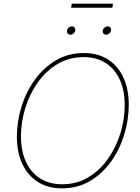

<svg xmlns="http://www.w3.org/2000/svg" viewBox="-20 -1030 773 1060"><path d="M322.3 9.8Q244.6 9.8 189 -25.6Q133.3 -61 103.3 -125.2Q73.2 -189.5 73.2 -275.4Q73.2 -359.9 98.9 -441.9Q124.5 -523.9 172.9 -590.6Q221.2 -657.2 289.3 -697.3Q357.4 -737.3 442.9 -737.3Q520 -737.3 575.7 -701.9Q631.3 -666.5 661.1 -602.5Q690.9 -538.6 690.9 -452.1Q690.9 -368.2 665.5 -285.9Q640.1 -203.6 592.3 -137Q544.4 -70.3 476.3 -30.3Q408.2 9.8 322.3 9.8ZM323.2 -12.7Q403.3 -12.7 467 -50.8Q530.8 -88.9 575.7 -152.6Q620.6 -216.3 644.5 -293.7Q668.5 -371.1 668.5 -450.2Q668.5 -530.8 641.4 -590.1Q614.3 -649.4 563.5 -682.1Q512.7 -714.8 442.4 -714.8Q361.8 -714.8 297.9 -676.8Q233.9 -638.7 188.7 -575Q143.6 -511.2 119.6 -433.6Q95.7 -356 95.7 -276.9Q95.7 -197.3 122.8 -137.7Q149.9 -78.1 200.9 -45.4Q252 -12.7 323.2 -12.7ZM566.4 -838.4Q556.6 -838.4 551 -845.2Q545.4 -852.1 547.4 -861.3Q548.8 -871.1 556.6 -877.7Q564.5 -884.3 574.2 -884.3Q583.5 -884.3 588.9 -877.7Q594.2 -871.1 592.8 -861.3Q591.3 -852.1 583.5 -845.2Q575.7 -838.4 566.4 -838.4ZM369.1 -838.4Q359.4 -838.4 353.8 -845.2Q348.1 -852.1 350.1 -861.3Q351.6 -871.1 359.4 -877.7Q367.2 -884.3 377 -884.3Q386.2 -884.3 391.6 -877.7Q397 -871.1 395.5 -861.3Q394 -852.1 386.2 -845.2Q378.4 -838.4 369.1 -838.4ZM604 -1009.8 600.1 -987.3H372.6L376.5 -1009.8Z"/></svg>

Font: Inter 18pt Thin
Style: Italic
Weight: 250
Italic angle: -9.3988°
Version: Version 4.001;git-66647c0bb